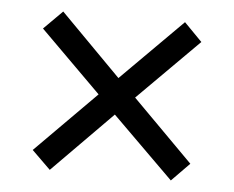

<svg xmlns="http://www.w3.org/2000/svg" viewBox="-40 -620 652 534"><g transform="rotate(5 286.0 -353.0)"><path d="M456 -574 506 -523 336 -353 505 -183 455 -132 284 -301 117 -132 65 -183 234 -353 64 -522 116 -574 285 -403Z"/></g></svg>

Font: Noto Sans Hebrew Droid
Style: Regular
Weight: 400
Designer: Monotype Design Team
Foundry: Monotype Imaging Inc.
Version: Version 1.100